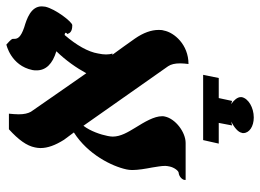

<svg xmlns="http://www.w3.org/2000/svg" viewBox="-127 -476 817 603"><g transform="rotate(-90 281.5 -174.5)"><path d="M562 -441C562 -445 563 -448 563 -452C563 -486 524 -499 497 -507C465 -518 461 -528 461 -538V-542C461 -545 460 -548 443 -563C443 -563 377 -549 363 -481C362 -477 362 -472 362 -468C362 -439 382 -418 422 -406C392 -375 370 -343 353 -312C313 -370 271 -429 232 -486C227 -495 224 -507 224 -524C224 -534 225 -544 226 -555H177C144 -525 125 -499 120 -473C119 -468 118 -462 118 -456C118 -433 127 -409 144 -382C151 -372 160 -361 167 -351C98 -307 61 -232 51 -186C50 -181 49 -175 49 -168C49 -149 53 -126 57 -105C59 -91 62 -77 62 -64C62 -60 61 -55 60 -50C57 -36 47 -23 41 -22C28 -21 18 -10 18 -3V0H134C168 0 210 -32 217 -65C218 -68 218 -71 218 -74C218 -99 200 -129 182 -158C168 -181 154 -204 154 -229C154 -234 155 -240 156 -245C160 -266 171 -299 188 -321C254 -227 309 -149 375 -55C381 -46 384 -34 384 -17C384 -9 383 0 382 9C443 9 481 -36 487 -68C489 -74 489 -80 489 -85C489 -108 480 -133 462 -159C445 -183 428 -207 411 -230H415C413 -235 412 -242 412 -250C412 -257 413 -266 415 -275C420 -306 441 -343 473 -380C486 -379 477 -372 477 -372H476C479 -363 484 -356 504 -356C514 -356 555 -409 562 -441ZM132 104H197L189 146L201 143C182 153 168 165 166 176C165 178 165 179 165 181C165 200 186 214 214 214C245 214 274 197 278 176V173C278 163 269 152 256 143L266 146L275 104H338L348 55H143Z"/></g></svg>

Font: Libertinus Serif
Style: Bold Italic
Weight: 700
Italic angle: -12°
Designer: Philipp H. Poll, Khaled Hosny
Foundry: Caleb Maclennan
Version: Version 7.050;RELEASE